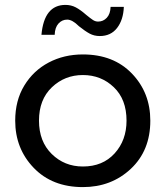

<svg xmlns="http://www.w3.org/2000/svg" viewBox="-20 -757 675 783"><path d="M318 6Q193 6 117.5 -72.5Q42 -151 42 -265Q42 -347 79 -408Q116 -469 178.5 -502Q241 -535 318 -535Q443 -535 518 -457Q593 -379 593 -265Q593 -143 513.5 -68.5Q434 6 318 6ZM318 -78Q399 -78 447.5 -131.5Q496 -185 496 -265Q496 -352 444 -401.5Q392 -451 318 -451Q244 -451 191.5 -401Q139 -351 139 -265Q139 -180 191 -129Q243 -78 318 -78ZM387 -610Q364 -610 345.5 -620Q327 -630 302 -650Q275 -677 254 -677Q233 -677 218.5 -661Q204 -645 203 -615H149Q160 -737 247 -737Q270 -737 289 -727Q308 -717 332 -696Q349 -682 359 -675.5Q369 -669 380 -669Q401 -669 415.5 -684.5Q430 -700 431 -729H485Q483 -676 457.5 -643Q432 -610 387 -610Z"/></svg>

Font: Argentum Novus
Style: Regular
Weight: 400
Designer: Julieta Ulanovsky
Foundry: Julieta Ulanovsky
Version: Version 7.20;July 27, 2021;FontCreator 13.0.0.2683 64-bit